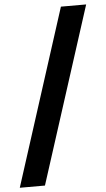

<svg xmlns="http://www.w3.org/2000/svg" viewBox="-59 -913 524 950"><g transform="rotate(-5 203.0 -437.5)"><path d="M280.8 -875H406.2L125 0H0Z"/></g></svg>

Font: OswaldRegular
Style: Regular
Weight: 400
Designer: vernon adams
Foundry: vernon adams
Version: Version 1.000